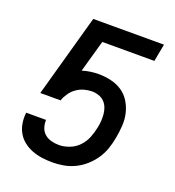

<svg xmlns="http://www.w3.org/2000/svg" viewBox="-126 -769 801 880"><g transform="rotate(20 275.0 -329.0)"><path d="M228 12Q201 12 176 8.5Q151 5 127.5 -4Q104 -13 85 -28Q66 -43 54 -64Q42 -85 38 -110Q34 -135 37 -161H134Q133 -142 139 -124Q145 -106 158.5 -94.5Q172 -83 190.5 -78Q209 -73 228 -73Q253 -73 279 -83Q305 -93 324 -113Q343 -133 353 -158Q363 -183 368 -208Q372 -225 373 -242.5Q374 -260 372.5 -276.5Q371 -293 365 -308Q359 -323 348 -334Q337 -345 321 -350.5Q305 -356 288 -356Q269 -356 249.5 -350.5Q230 -345 213 -333Q196 -321 184 -303.5Q172 -286 166 -268H67L179 -670H524L508 -585H254L210 -429Q229 -435 249 -438Q269 -441 289 -441Q320 -441 350 -434Q380 -427 404 -411Q428 -395 443.5 -370Q459 -345 466 -316Q473 -287 471 -255Q469 -223 463 -192Q458 -165 449 -138.5Q440 -112 423.5 -87.5Q407 -63 384.5 -43Q362 -23 336 -10.5Q310 2 282.5 7Q255 12 228 12Z"/></g></svg>

Font: Lode Dark Term
Style: Bold Italic
Weight: 700
Italic angle: -11°
Monospace: yes
Designer: Belleve Invis
Foundry: Belleve Invis
Version: Version 29.2.0